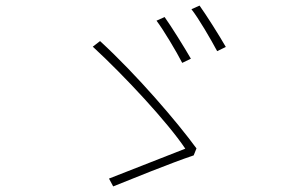

<svg xmlns="http://www.w3.org/2000/svg" viewBox="-20 -744 1040 687"><path d="M569 -683 540 -670C565 -637 611 -560 632 -519L663 -534C640 -574 592 -651 569 -683ZM694 -724 665 -711C691 -678 734 -604 757 -561L788 -576C764 -618 717 -692 694 -724ZM673 -188 683 -213C615 -306 471 -475 338 -597L312 -577C427 -471 580 -306 643 -212C590 -191 433 -130 370 -105L385 -77C445 -101 592 -161 673 -188Z"/></svg>

Font: Noto Sans CJK SC Thin
Style: Regular
Weight: 100
Designer: Ryoko NISHIZUKA 西塚涼子 (kana, bopomofo & ideographs); Paul D. Hunt (Latin, Greek & Cyrillic); Sandoll Communications 산돌커뮤니
Foundry: Adobe
Version: Version 2.004;hotconv 1.0.118;makeotfexe 2.5.65603